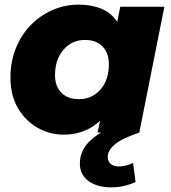

<svg xmlns="http://www.w3.org/2000/svg" viewBox="-20 -571 735 827"><path d="M254 9Q195 9 143 -20Q91 -49 58 -104Q25 -159 25 -238Q25 -305 48 -362.5Q71 -420 111.5 -462Q152 -504 205.5 -527.5Q259 -551 319 -551Q374 -551 416.5 -533.5Q459 -516 485 -477L498 -542H688L580 0H400L411 -51Q347 9 254 9ZM320 -144Q377 -144 413 -185.5Q449 -227 449 -295Q449 -342 422 -370.5Q395 -399 346 -399Q290 -399 253.5 -357Q217 -315 217 -247Q217 -200 244 -172Q271 -144 320 -144ZM459 236Q399 236 361.5 209Q324 182 324 133Q324 71 378.5 26Q433 -19 517 -46L580 0Q503 26 473.5 52Q444 78 444 104Q444 124 457 135Q470 146 492 146Q508 146 524.5 141.5Q541 137 553 131L564 213Q543 223 516.5 229.5Q490 236 459 236Z"/></svg>

Font: Montserrat ExtraBold
Style: Italic
Weight: 800
Italic angle: -11.3°
Designer: Julieta Ulanovsky
Foundry: Julieta Ulanovsky
Version: Version 9.000; ttfautohint (v1.8.4.7-5d5b)